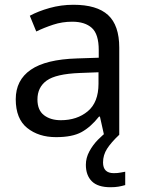

<svg xmlns="http://www.w3.org/2000/svg" viewBox="-20 -565 601 805"><path d="M288 -545Q386 -545 433 -502Q480 -459 480 -365V0H416L399 -76H395Q360 -32 321.5 -11Q283 10 215 10Q142 10 94 -28.5Q46 -67 46 -149Q46 -229 109 -272.5Q172 -316 303 -320L394 -323V-355Q394 -422 365 -448Q336 -474 283 -474Q241 -474 203 -461.5Q165 -449 132 -433L105 -499Q140 -518 188 -531.5Q236 -545 288 -545ZM314 -259Q214 -255 175.5 -227Q137 -199 137 -148Q137 -103 164.5 -82Q192 -61 235 -61Q303 -61 348 -98.5Q393 -136 393 -214V-262ZM412 116Q412 161 457 161Q474 161 485.5 158.5Q497 156 505 155V211Q491 215 477 217.5Q463 220 443 220Q390 220 365 195Q340 170 340 126Q340 97 354.5 70Q369 43 390.5 21Q412 -1 432 -15L480 0Q446 32 429 58.5Q412 85 412 116Z"/></svg>

Font: Noto Sans NKo
Style: Regular
Weight: 400
Designer: Monotype Design Team
Foundry: Monotype Imaging Inc.
Version: Version 2.003; ttfautohint (v1.8.4.7-5d5b)